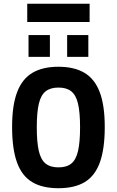

<svg xmlns="http://www.w3.org/2000/svg" viewBox="-20 -993 622 1022"><path d="M291 8.8Q204.6 8.8 150.1 -24.4Q95.7 -57.6 70.1 -129.6Q44.4 -201.7 44.4 -316.9Q44.4 -432.6 71.3 -502.9Q98.1 -573.2 152.8 -605.5Q207.5 -637.7 291 -637.7Q375 -637.7 429.4 -605.5Q483.9 -573.2 510.7 -502.9Q537.6 -432.6 537.6 -316.9Q537.6 -201.7 512 -129.6Q486.3 -57.6 432.1 -24.4Q377.9 8.8 291 8.8ZM291 -102.1Q335 -102.1 359.9 -122.6Q384.8 -143.1 395.5 -189.9Q406.2 -236.8 406.2 -315.4Q406.2 -395 395.3 -441.2Q384.3 -487.3 359.1 -507.1Q334 -526.9 291 -526.9Q248.5 -526.9 223.1 -507.1Q197.8 -487.3 186.8 -441.2Q175.8 -395 175.8 -315.4Q175.8 -236.8 186.5 -189.9Q197.3 -143.1 222.4 -122.6Q247.6 -102.1 291 -102.1ZM131.8 -690.4V-806.2H245.6V-690.4ZM337.4 -690.4V-806.2H450.2V-690.4ZM125 -876V-973.1H457V-876Z"/></svg>

Font: Anaheim
Style: Bold
Weight: 700
Version: Version 2.001